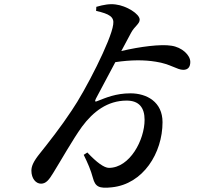

<svg xmlns="http://www.w3.org/2000/svg" viewBox="-20 -822 1040 899"><path d="M430 -771C492 -757 516 -743 510 -707C501 -634 378 -395 316 -305C266 -229 207 -154 167 -104C137 -67 127 -44 127 -23C127 14 148 38 172 38C195 38 209 21 229 -12C264 -68 320 -168 364 -229C416 -299 483 -351 573 -351C631 -351 657 -318 657 -261C657 -167 588 -36 490 -36C468 -36 433 -61 389 -108L372 -97C392 -56 405 -26 415 11C426 52 443 62 504 55C650 40 741 -105 741 -250C741 -345 667 -385 591 -385C522 -385 475 -364 439 -350C424 -343 423 -347 429 -360L520 -531C594 -542 656 -542 710 -533C777 -523 809 -495 838 -495C860 -495 871 -508 871 -532C871 -564 832 -601 782 -608C734 -616 636 -604 548 -583L594 -669C610 -699 634 -710 634 -730C634 -757 572 -795 522 -801C495 -805 465 -800 431 -790Z"/></svg>

Font: Noto Serif CJK HK SemiBold
Style: Regular
Weight: 600
Designer: Ryoko NISHIZUKA 西塚涼子 (kana & ideographs); Frank Grießhammer (Latin, Greek & Cyrillic); Wenlong ZHANG 张文龙 (bopomofo); San
Foundry: Adobe
Version: Version 2.001;hotconv 1.1.0;makeotfexe 2.6.0